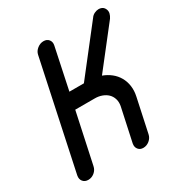

<svg xmlns="http://www.w3.org/2000/svg" viewBox="-169 -849 924 975"><g transform="rotate(-30 292.5 -361.5)"><path d="M126 -47Q122 -26 105.5 -12.5Q89 1 69 1Q49 1 38 -12.5Q27 -26 31 -47L165 -677Q169 -696 186 -709.5Q203 -723 223 -723Q243 -723 253.5 -709.5Q264 -696 260 -677L209 -435H294L501 -700Q509 -712 522 -718Q535 -724 546 -724Q559 -724 569 -718Q578 -712 582.5 -700.5Q587 -689 584 -677Q581 -665 573 -653L393 -423Q420 -413 441.5 -396Q463 -379 476.5 -355.5Q490 -332 494 -303.5Q498 -275 491 -243L449 -47Q445 -27 428.5 -13.5Q412 0 392 0Q373 0 362.5 -13.5Q352 -27 356 -47L398 -242Q402 -265 396 -283.5Q390 -302 377 -314.5Q364 -327 345 -334Q326 -341 304 -341H189Z"/></g></svg>

Font: VDS
Style: Italic
Weight: 400
Designer: artmaker
Foundry: artmaker
Version: Version 1.000 2009 initial release